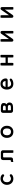

<svg xmlns="http://www.w3.org/2000/svg" viewBox="3709 -4258 582 8040"><g transform="rotate(-90 4000.0 -238.0)"><path d="M541 -507.8Q614.7 -507.8 666.5 -476.6Q720.7 -444.3 720.7 -407.2Q720.7 -369.1 694.8 -357.9Q685.1 -353.5 671.9 -353.5Q667 -353.5 663.1 -355Q659.2 -356.4 656.5 -357.7Q653.8 -358.9 651.6 -360.1Q649.4 -361.3 647.2 -362.5Q645 -363.8 642.6 -365.7Q637.7 -368.7 632.3 -373Q585 -408.2 532.2 -408.2Q472.7 -408.2 431.6 -363Q390.6 -317.9 390.6 -239.7Q390.6 -158.2 438 -110.8Q479.5 -69.3 537.1 -69.3Q588.9 -69.3 639.2 -106.9Q659.2 -121.1 673.8 -121.1Q697.3 -121.1 710.4 -107.9Q723.6 -94.7 723.6 -68.4Q723.6 -31.7 667 0Q612.8 30.3 536.1 30.3Q421.9 30.3 350.6 -46.6Q279.3 -123.5 279.3 -237.8Q279.3 -356.4 357.9 -435.1Q430.7 -507.8 541 -507.8Z M1335 16.6H1286.1Q1264.2 16.6 1250.5 24.4L1237.3 32.7V-30.8Q1237.3 -53.7 1249.5 -65.9Q1261.7 -78.1 1285.2 -78.1H1301.8Q1311 -78.6 1314.7 -82Q1318.4 -85.4 1318.4 -92.8V-407.2Q1318.4 -446.3 1346.7 -471.7Q1374 -493.2 1408.2 -493.2H1639.6Q1676.8 -493.2 1702.6 -467.3Q1728.5 -441.4 1728.5 -407.2V-27.3Q1728.5 7.8 1724.1 20Q1722.7 24.4 1719.7 27.3Q1716.8 30.3 1711.9 30.3H1635.7Q1630.9 30.3 1627.9 27.3Q1625 24.4 1623.5 20Q1622.1 15.6 1621.1 9.3Q1619.1 -3.4 1619.1 -27.3V-366.2Q1618.7 -383.3 1610.8 -391.1Q1603 -398.9 1586.9 -399.4H1460Q1443.8 -398.9 1436 -391.1Q1428.2 -383.3 1427.7 -366.2V-68.4Q1427.7 -28.3 1406.2 -6.8Q1382.8 16.6 1335 16.6Z M2498.5 -409.2Q2468.3 -409.2 2444.8 -399.9Q2417 -388.7 2396.5 -365.2Q2376 -341.8 2366.2 -310.5Q2356.4 -279.3 2356.4 -239.3Q2356.4 -151.9 2401.4 -106.4Q2439.9 -68.4 2500 -68.4Q2564.9 -68.4 2600.1 -103.5Q2642.6 -146 2642.6 -241.2Q2642.6 -319.8 2603.5 -364.5Q2564.5 -409.2 2498.5 -409.2ZM2503.9 -507.8Q2614.3 -507.8 2683.6 -432.4Q2752.9 -356.9 2752.9 -239.3Q2752.9 -114.3 2678.2 -40Q2608.4 30.3 2500 30.3Q2384.8 30.3 2315.4 -44.2Q2246.1 -118.7 2246.1 -238.8Q2246.1 -363.3 2321.3 -438Q2390.6 -507.8 2503.9 -507.8Z M3401.4 -289.1H3518.6Q3564 -289.1 3583 -308.1Q3597.7 -322.8 3597.7 -349.6Q3597.7 -373 3584.5 -386.2Q3565.4 -405.3 3518.6 -405.3H3422.9Q3411.6 -404.8 3406.7 -399.9Q3401.9 -395 3401.4 -384.8ZM3531.2 -72.3Q3604 -72.3 3618.2 -111.8Q3622.1 -122.1 3622.1 -135.7Q3622.1 -174.3 3593.8 -188.5Q3571.8 -200.2 3510.7 -200.2H3401.4V-92.8Q3401.9 -80.1 3409.2 -75.7Q3414.1 -72.8 3422.9 -72.3ZM3704.1 -353.5Q3704.1 -293.9 3650.9 -256.8Q3701.2 -230.5 3719.2 -185.1Q3728.5 -160.6 3728.5 -131.8Q3728.5 -70.3 3691.9 -33.7Q3643.1 14.6 3530.3 16.6H3380.9Q3345.2 16.6 3320.1 -8.5Q3294.9 -33.7 3294.9 -69.3V-408.2Q3294.9 -444.3 3320.6 -468.8Q3346.2 -493.2 3380.9 -493.2H3518.6Q3635.7 -493.2 3679.7 -449.2Q3698.7 -430.2 3704.1 -402.3Z M4618.2 -341.8Q4594.7 -418 4508.8 -418Q4455.1 -418 4422.9 -385.7Q4392.6 -355.5 4378.9 -296.9H4626.5Q4624.5 -321.8 4618.2 -341.8ZM4510.7 -63.5Q4581.1 -63.5 4641.6 -106.9Q4666 -124 4681.6 -124Q4704.6 -124 4717 -111.6Q4729.5 -99.1 4729.5 -76.7Q4729.5 -54.2 4709.5 -34.2Q4692.9 -17.6 4661.1 -2Q4595.7 30.3 4515.6 30.3Q4395 30.3 4332.3 -46.4Q4269.5 -123 4269.5 -241.2Q4269.5 -356.4 4330.6 -432.1Q4392.1 -508.8 4508.8 -508.8Q4614.3 -508.8 4674.8 -443.6Q4735.4 -378.4 4735.4 -289.1Q4735.4 -249 4714.4 -228Q4693.4 -207 4653.3 -207H4377.9Q4388.2 -131.3 4423.8 -95.7Q4456.1 -63.5 4510.7 -63.5Z M5386.7 -202.1V-28.3Q5386.7 -3.9 5385.3 5.9Q5383.8 15.6 5382.3 20Q5380.9 24.4 5377.9 27.3Q5375 30.3 5370.1 30.3H5293Q5288.1 30.3 5284.7 26.9Q5280.3 22 5278.3 9Q5276.4 -3.9 5276.4 -28.3V-449.2Q5276.4 -491.2 5282.2 -502Q5283.2 -503.9 5284.7 -505.4Q5288.1 -508.8 5293 -508.8H5370.1Q5375 -508.8 5377.9 -505.9Q5380.9 -502.9 5381.8 -499.5Q5384.3 -493.2 5384.8 -487.5Q5385.3 -481.9 5385.5 -480Q5385.7 -478 5386 -475.8Q5386.2 -473.6 5386.2 -471.2Q5386.2 -468.8 5386.5 -466.3Q5386.7 -463.9 5386.7 -460.9Q5386.7 -455.6 5386.7 -449.2V-295.9H5614.3V-449.2Q5614.3 -485.8 5618.7 -498Q5620.1 -502.9 5621.8 -504.6Q5623.5 -506.3 5625 -506.8Q5627.4 -508.8 5630.9 -508.8H5707Q5711.9 -508.8 5714.8 -505.9Q5717.8 -502.9 5718.8 -499.5Q5720.7 -494.1 5722.2 -484.1Q5723.6 -474.1 5723.6 -449.2V-28.3Q5723.6 12.7 5717.8 23.4Q5716.8 25.4 5715.3 26.9Q5711.9 30.3 5707 30.3H5630.9Q5626 30.3 5623 27.3Q5620.1 24.4 5618.7 20Q5617.2 15.6 5615.7 5.9Q5614.3 -3.9 5614.3 -28.3V-202.1Z M6604 -472.7Q6627 -507.8 6663.6 -507.8Q6691.4 -507.8 6707 -492.2Q6724.6 -474.6 6724.6 -438.5V-27.3Q6724.6 -3.4 6723.1 6.1Q6721.7 15.6 6720.2 20Q6718.8 24.4 6715.8 27.3Q6712.9 30.3 6708 30.3H6634.8Q6629.9 30.3 6626.5 26.9Q6622.1 22 6620.1 9.3Q6618.2 -3.4 6618.2 -27.3V-312.5Q6618.2 -318.8 6617.7 -321.3Q6617.2 -321.3 6616.2 -321.3H6614.7Q6613.3 -319.8 6610.8 -315.4L6396 -4.9Q6373 30.3 6336.9 30.3Q6308.6 30.3 6293 14.6Q6275.4 -2.9 6275.4 -39.1V-450.2Q6275.4 -474.1 6276.9 -483.6Q6278.3 -493.2 6279.8 -497.6Q6281.2 -502 6284.2 -504.9Q6287.1 -507.8 6292 -507.8H6366.2Q6371.1 -507.8 6374 -504.9Q6377 -502 6378.4 -497.6Q6379.9 -493.2 6381.3 -483.6Q6382.8 -474.1 6382.8 -450.2V-164.1L6383.3 -156.2H6383.8H6385.7Q6387.2 -158.2 6390.1 -162.1Z M7604 -472.7Q7627 -507.8 7663.6 -507.8Q7691.4 -507.8 7707 -492.2Q7724.6 -474.6 7724.6 -438.5V-27.3Q7724.6 -3.4 7723.1 6.1Q7721.7 15.6 7720.2 20Q7718.8 24.4 7715.8 27.3Q7712.9 30.3 7708 30.3H7634.8Q7629.9 30.3 7626.5 26.9Q7622.1 22 7620.1 9.3Q7618.2 -3.4 7618.2 -27.3V-312.5Q7618.2 -318.8 7617.7 -321.3Q7617.2 -321.3 7616.2 -321.3H7614.7Q7613.3 -319.8 7610.8 -315.4L7396 -4.9Q7373 30.3 7336.9 30.3Q7308.6 30.3 7293 14.6Q7275.4 -2.9 7275.4 -39.1V-450.2Q7275.4 -474.1 7276.9 -483.6Q7278.3 -493.2 7279.8 -497.6Q7281.2 -502 7284.2 -504.9Q7287.1 -507.8 7292 -507.8H7366.2Q7371.1 -507.8 7374 -504.9Q7377 -502 7378.4 -497.6Q7379.9 -493.2 7381.3 -483.6Q7382.8 -474.1 7382.8 -450.2V-164.1L7383.3 -156.2H7383.8H7385.7Q7387.2 -158.2 7390.1 -162.1Z"/></g></svg>

Font: YuPearl-SemiBold
Style: SemiBold
Weight: 600
Designer: Max Yao
Foundry: Max-Everyday
Version: Version 1.011; ttfautohint (v1.8.3)